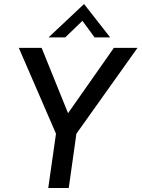

<svg xmlns="http://www.w3.org/2000/svg" viewBox="-20 -935 704 955"><path d="M258.5 -270 73.5 -697H187L318.5 -372L546.5 -697H664L360 -270L322 0H220ZM398 -915 528 -749H450.5L390 -831.5L304.5 -749H221.5Z"/></svg>

Font: HK Grotesk Medium
Style: Italic
Weight: 500
Italic angle: -8°
Designer: Alfredo Marco Pradil
Foundry: Hanken Design Co.
Version: Version 3.004